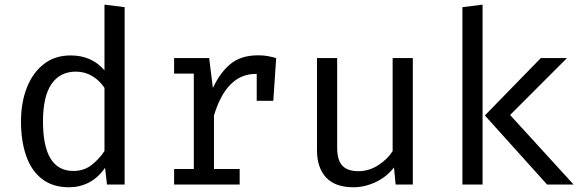

<svg xmlns="http://www.w3.org/2000/svg" viewBox="-20 -788 2502 820"><path d="M426.2 -768.2 512.3 -757.4V0H436.9L428.7 -71.3Q398.5 -28.2 359.2 -8.2Q320 11.8 275.4 11.8Q205.1 11.8 159.5 -23.6Q113.8 -59 91.8 -122.3Q69.7 -185.6 69.7 -269.2Q69.7 -350.3 94.9 -414.1Q120 -477.9 167.4 -514.6Q214.9 -551.3 281.5 -551.3Q371.3 -551.3 426.2 -487.7ZM304.1 -482.1Q236.4 -482.1 200 -429.2Q163.6 -376.4 163.6 -269.2Q163.6 -57.9 293.3 -57.9Q339 -57.9 371.8 -83.8Q404.6 -109.7 426.2 -143.1V-412.8Q404.1 -445.6 372.8 -463.8Q341.5 -482.1 304.1 -482.1Z M723.6 0V-66.2H807.7V-473.8H723.6V-540H873.3L889.2 -412.3Q920.5 -479 965.1 -515.4Q1009.7 -551.8 1083.1 -551.8Q1105.6 -551.8 1123.3 -548.5Q1141 -545.1 1159.5 -540L1147.2 -357.4H1076.4V-472.3Q1074.4 -472.3 1071.8 -472.3Q947.7 -472.3 893.8 -294.9V-66.2H1003.6V0Z M1420 -540V-157.4Q1420 -104.1 1442.1 -80.5Q1464.1 -56.9 1510.8 -56.9Q1555.4 -56.9 1595.1 -82.3Q1634.9 -107.7 1656.9 -142.6V-540H1743.1V0H1669.7L1662.6 -72.8Q1630.8 -31.8 1583.8 -10Q1536.9 11.8 1489.7 11.8Q1411.3 11.8 1372.6 -30Q1333.8 -71.8 1333.8 -147.2V-540Z M2041 -768.2V0H1954.9V-757.4ZM2401.5 -540 2158.5 -296.9 2429.7 0H2316.4L2050.8 -294.9L2289.7 -540Z"/></svg>

Font: FiraCode Nerd Font
Style: Regular
Weight: 400
Designer: Carrois Corporate, Edenspiekermann AG, Nikita Prokopov
Foundry: Carrois Corporate, Edenspiekermann AG, Nikita Prokopov
Version: Version 6.002;Nerd Fonts 2.1.0